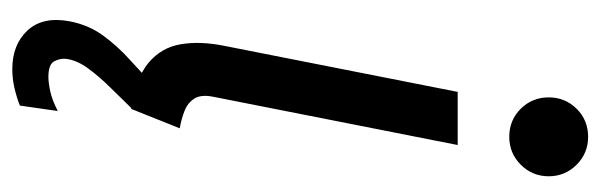

<svg xmlns="http://www.w3.org/2000/svg" viewBox="-349 -419 967 309"><g transform="rotate(90 134.5 -264.5)"><path d="M155.3 7.8Q105.5 0.5 81.1 -20Q56.6 -40.5 51.3 -71.5Q45.9 -102.5 53.7 -141.6L127.9 -517.6H213.4L135.7 -124Q131.8 -104.5 138.7 -93.8Q145.5 -83 158.7 -77.9Q171.9 -72.8 186.5 -70.3ZM200.2 -600.6Q173.3 -600.6 155 -619.1Q136.7 -637.7 136.7 -664.1Q136.7 -690.4 155 -709Q173.3 -727.5 200.2 -727.5Q226.6 -727.5 245.1 -709Q263.7 -690.4 263.7 -664.1Q263.7 -637.7 245.1 -619.1Q226.6 -600.6 200.2 -600.6ZM91.3 199.2Q51.8 199.2 29.1 174.8Q6.3 150.4 14.2 107.4Q20 76.7 37.1 53.2Q54.2 29.8 76.2 10Q98.1 -9.8 117.7 -28.8L153.8 7.8Q138.2 23.9 120.6 41.7Q103 59.6 89.8 77.6Q76.7 95.7 74.7 112.8Q73.7 122.1 78.6 131.6Q83.5 141.1 104 141.1Q112.8 141.1 126.7 138.2Q140.6 135.3 158.7 126L149.9 187Q137.7 191.9 122.3 195.6Q106.9 199.2 91.3 199.2Z"/></g></svg>

Font: Reddit Sans
Style: Italic
Weight: 400
Italic angle: -11.25°
Designer: Stephen Hutchings
Version: Version 1.013